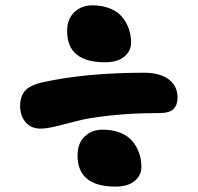

<svg xmlns="http://www.w3.org/2000/svg" viewBox="-20 -709 740 718"><path d="M373 -476.1Q231 -476.1 231 -592.8Q231 -637.7 257.8 -663.3Q284.7 -689 325.2 -689Q362.8 -689 391.6 -677.2Q420.4 -665.5 437 -645.3Q453.6 -625 461.9 -600.8Q470.2 -576.7 470.2 -548.8Q470.2 -518.1 444.6 -497.1Q418.9 -476.1 373 -476.1ZM131.8 -228Q95.7 -228 75.4 -252.4Q55.2 -276.9 55.2 -313Q55.2 -346.7 72.5 -368.2Q89.8 -389.6 138.2 -400.9Q299.8 -437 519 -437Q578.1 -437 611.1 -412.1Q644 -387.2 644 -344.2Q644 -316.4 628.7 -301.3Q613.3 -286.1 575.2 -286.1Q474.6 -286.1 392.8 -277.1Q311 -268.1 270 -257.1Q229 -246.1 191.7 -237.1Q154.3 -228 131.8 -228ZM412.1 -11.2Q270 -11.2 270 -127.9Q270 -172.9 296.6 -198.5Q323.2 -224.1 363.8 -224.1Q401.4 -224.1 430.2 -212.4Q459 -200.7 475.6 -180.4Q492.2 -160.2 500.5 -136Q508.8 -111.8 508.8 -84Q508.8 -53.2 483.4 -32.2Q458 -11.2 412.1 -11.2Z"/></svg>

Font: Shantell Sans Irregular
Style: Regular
Weight: 800
Designer: Stephen Nixon, Anya Danilova, Shantell Martin
Foundry: Arrow Type
Version: Version 1.006;[9816181b4]